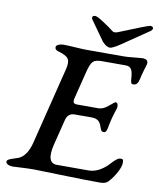

<svg xmlns="http://www.w3.org/2000/svg" viewBox="-85 -831 750 903"><g transform="rotate(10 289.5 -379.0)"><path d="M559 -762Q574 -762 574 -752Q574 -746 567 -740L435 -650Q401 -628 390 -628Q373 -628 353 -650L289 -740Q283 -748 283 -752Q283 -763 297 -763Q306 -763 337 -743Q368 -723 388 -707Q397 -699 416 -707Q551 -762 559 -762ZM140 -2Q112 -2 76 0Q40 2 37 2Q24 2 14 -3Q4 -8 4 -15Q4 -22 11.5 -26.5Q19 -31 35.5 -36Q52 -41 59 -44Q98 -62 114 -129L205 -495Q213 -528 203 -543Q193 -558 154 -569Q138 -573 138 -586Q138 -594 149 -599Q160 -604 173 -604Q193 -604 229.5 -601.5Q266 -599 284 -599H459Q479 -599 510.5 -602.5Q542 -606 549 -606Q581 -606 575 -580Q574 -577 566 -550Q558 -523 555 -507Q549 -477 529 -477Q520 -477 517.5 -483Q515 -489 514 -508Q512 -536 504 -547.5Q496 -559 478 -559H363Q334 -559 322 -547.5Q310 -536 300 -495L270 -375Q264 -355 266.5 -346.5Q269 -338 285 -338H387Q409 -338 433.5 -359Q458 -380 461 -380Q470 -380 472.5 -369.5Q475 -359 470 -345Q455 -303 447 -257Q443 -232 432 -232Q422 -232 419 -236Q416 -240 411 -254Q410 -257 409 -259Q399 -290 364 -290H282Q250 -290 241 -257L210 -133Q188 -42 240 -42H391Q431 -42 469 -74Q476 -79 488.5 -93Q501 -107 511.5 -115Q522 -123 531 -123Q540 -123 542 -119.5Q544 -116 544 -105Q544 -87 529 -59Q514 -31 493 -8Q481 5 454 5Q388 5 268.5 1.5Q149 -2 140 -2Z"/></g></svg>

Font: EB Garamond 08
Style: Italic
Weight: 400
Italic angle: -14°
Version: Version 0.016